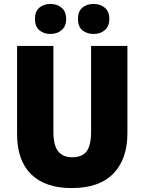

<svg xmlns="http://www.w3.org/2000/svg" viewBox="-20 -948 735 978"><path d="M629 -269Q629 -138 557.5 -64Q486 10 345 10Q210 10 138.5 -60.5Q67 -131 67 -265V-714H252V-277Q252 -208 276 -177.5Q300 -147 348 -147Q399 -147 421.5 -177.5Q444 -208 444 -278V-714H629ZM158 -851Q158 -890 180.5 -909Q203 -928 237 -928Q271 -928 294 -908.5Q317 -889 317 -851Q317 -814 294 -794.5Q271 -775 237 -775Q203 -775 180.5 -794Q158 -813 158 -851ZM377 -851Q377 -890 399.5 -909Q422 -928 457 -928Q491 -928 514 -908.5Q537 -889 537 -851Q537 -814 514 -794.5Q491 -775 457 -775Q422 -775 399.5 -794Q377 -813 377 -851Z"/></svg>

Font: Noto Sans Lao Looped SemiCondensed Black
Style: Regular
Weight: 900
Width: 4
Designer: Mark Frömberg, Ben Mitchell
Foundry: The Fontpad Ltd
Version: Version 1.002; ttfautohint (v1.8.4.7-5d5b)